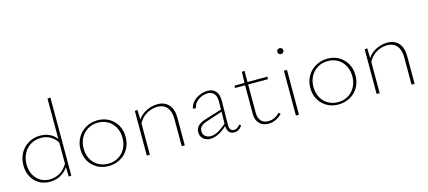

<svg xmlns="http://www.w3.org/2000/svg" viewBox="-55 -1198 3761 1689"><g transform="rotate(-15 1825.0 -353.0)"><path d="M434 -713V-2L410 2L407 -84Q344 3 239 3Q183 3 140 -23Q97 -49 73.5 -94.5Q50 -140 50 -197Q50 -258 77 -307Q104 -356 152 -384Q200 -412 259 -412Q305 -412 343 -394.5Q381 -377 407 -342V-709ZM407 -116V-309Q382 -349 345 -370Q308 -391 261 -391Q209 -391 167.5 -366.5Q126 -342 102.5 -298Q79 -254 79 -199Q79 -120 124.5 -69Q170 -18 243 -18Q292 -18 334 -41.5Q376 -65 407 -116Z M571 -201Q571 -261 598.5 -309Q626 -357 674.5 -384.5Q723 -412 783 -412Q840 -412 886 -385.5Q932 -359 958 -312.5Q984 -266 984 -208Q984 -147 957 -99Q930 -51 881.5 -24Q833 3 773 3Q716 3 669.5 -23.5Q623 -50 597 -96.5Q571 -143 571 -201ZM955 -206Q955 -259 932.5 -301.5Q910 -344 870 -367.5Q830 -391 780 -391Q728 -391 687 -366.5Q646 -342 623 -299.5Q600 -257 600 -203Q600 -150 622.5 -107.5Q645 -65 685.5 -41.5Q726 -18 776 -18Q828 -18 869 -42.5Q910 -67 932.5 -110Q955 -153 955 -206Z M1467 -253V0H1439V-247Q1439 -316 1408 -353Q1377 -390 1319 -390Q1271 -390 1223.5 -363.5Q1176 -337 1149 -285V0H1121V-406L1145 -410L1148 -320Q1179 -366 1228.5 -389Q1278 -412 1327 -412Q1393 -412 1430 -370Q1467 -328 1467 -253Z M1991 -43Q1980 -22 1961 -9.5Q1942 3 1918 3Q1889 3 1872 -16Q1855 -35 1854 -72Q1771 3 1703 3Q1663 3 1637 -19.5Q1611 -42 1611 -80Q1611 -113 1633 -136.5Q1655 -160 1705 -175L1856 -222L1857 -293Q1858 -342 1837 -366Q1816 -390 1778 -390Q1734 -390 1694 -363Q1654 -336 1646 -291L1620 -292Q1624 -326 1649.5 -353.5Q1675 -381 1711.5 -396.5Q1748 -412 1784 -412Q1832 -412 1858 -381.5Q1884 -351 1883 -295L1880 -80Q1878 -19 1922 -19Q1936 -19 1950.5 -27.5Q1965 -36 1975 -52ZM1710 -19Q1741 -19 1775 -37Q1809 -55 1854 -93L1856 -202L1713 -155Q1672 -142 1656 -124.5Q1640 -107 1640 -83Q1640 -53 1659.5 -36Q1679 -19 1710 -19Z M2353 -49Q2297 7 2229 7Q2177 7 2146.5 -25Q2116 -57 2116 -111V-373H2024L2026 -394L2116 -395L2120 -495L2144 -498V-395L2325 -396L2324 -373H2144V-115Q2144 -67 2167.5 -41Q2191 -15 2234 -15Q2292 -15 2338 -64Z M2479 -407 2507 -410V0H2479ZM2466 -583Q2466 -595 2473.5 -602.5Q2481 -610 2493 -610Q2505 -610 2513 -602.5Q2521 -595 2521 -583Q2521 -572 2513 -564Q2505 -556 2493 -556Q2481 -556 2473.5 -564Q2466 -572 2466 -583Z M2664 -201Q2664 -261 2691.5 -309Q2719 -357 2767.5 -384.5Q2816 -412 2876 -412Q2933 -412 2979 -385.5Q3025 -359 3051 -312.5Q3077 -266 3077 -208Q3077 -147 3050 -99Q3023 -51 2974.5 -24Q2926 3 2866 3Q2809 3 2762.5 -23.5Q2716 -50 2690 -96.5Q2664 -143 2664 -201ZM3048 -206Q3048 -259 3025.5 -301.5Q3003 -344 2963 -367.5Q2923 -391 2873 -391Q2821 -391 2780 -366.5Q2739 -342 2716 -299.5Q2693 -257 2693 -203Q2693 -150 2715.5 -107.5Q2738 -65 2778.5 -41.5Q2819 -18 2869 -18Q2921 -18 2962 -42.5Q3003 -67 3025.5 -110Q3048 -153 3048 -206Z M3560 -253V0H3532V-247Q3532 -316 3501 -353Q3470 -390 3412 -390Q3364 -390 3316.5 -363.5Q3269 -337 3242 -285V0H3214V-406L3238 -410L3241 -320Q3272 -366 3321.5 -389Q3371 -412 3420 -412Q3486 -412 3523 -370Q3560 -328 3560 -253Z"/></g></svg>

Font: Ysabeau Extralight
Style: Regular
Weight: 200
Designer: Christian Thalmann (Catharsis Fonts)
Version: Version 0.003